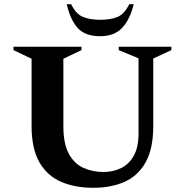

<svg xmlns="http://www.w3.org/2000/svg" viewBox="-20 -882 878 912"><path d="M423 10Q336 10 270 -18.5Q204 -47 167 -111.5Q130 -176 130 -284V-603L44 -644V-660H367V-644L281 -603V-283Q281 -200 306.5 -152.5Q332 -105 375.5 -85Q419 -65 472 -65Q516 -65 554 -83Q592 -101 615 -141.5Q638 -182 638 -248V-605L544 -644V-660H794V-644L708 -604V-284Q708 -176 672 -111.5Q636 -47 572 -18.5Q508 10 423 10ZM456 -710Q384 -710 349 -749Q314 -788 297 -862H318Q341 -815 374.5 -801.5Q408 -788 456 -788Q504 -788 537 -801Q570 -814 594 -862H615Q597 -788 559.5 -749Q522 -710 456 -710Z"/></svg>

Font: Spectral SC
Style: Bold
Weight: 700
Designer: Jean-Baptiste Levee
Foundry: Production Type
Version: Version 2.001